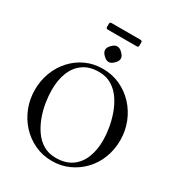

<svg xmlns="http://www.w3.org/2000/svg" viewBox="-222 -1093 1146 1242"><g transform="rotate(30 351.0 -472.0)"><path d="M345 -671Q415 -671 474.5 -643.5Q534 -616 578.5 -568Q623 -520 647.5 -457.5Q672 -395 672 -325Q672 -255 648 -193.5Q624 -132 580.5 -86.5Q537 -41 479.5 -15Q422 11 355 11Q285 11 226 -16.5Q167 -44 123 -91.5Q79 -139 54.5 -201.5Q30 -264 30 -334Q30 -403 53 -463.5Q76 -524 118.5 -571Q161 -618 218.5 -644.5Q276 -671 345 -671ZM333 -641Q264 -641 218 -609.5Q172 -578 148.5 -521.5Q125 -465 125 -389Q125 -344 133 -293.5Q141 -243 159 -194.5Q177 -146 205 -106Q233 -66 273 -42.5Q313 -19 366 -19Q437 -19 483.5 -51Q530 -83 553 -139.5Q576 -196 576 -270Q576 -311 568 -360.5Q560 -410 542.5 -459.5Q525 -509 497 -550Q469 -591 428.5 -616Q388 -641 333 -641ZM352 -843Q372 -843 391 -823Q411 -804 411 -785Q411 -766 391 -747Q372 -727 352 -727Q334 -727 314 -747Q294 -765 294 -785Q294 -804 314 -823Q333 -843 352 -843ZM473 -919Q473 -906 460 -906H244Q231 -906 231 -919V-942Q231 -955 244 -955H460Q473 -955 473 -942Z"/></g></svg>

Font: Young Serif Light
Style: Regular
Weight: 300
Designer: Bastien Sozeau
Foundry: NBR — Bastien Sozeau
Version: Version 5.001